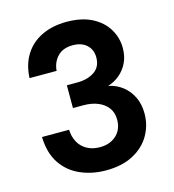

<svg xmlns="http://www.w3.org/2000/svg" viewBox="-108 -802 817 904"><g transform="rotate(-15 300.5 -350.0)"><path d="M299 12Q231 12 174 -13Q117 -38 83 -89Q49 -140 47 -218H179Q180 -185 194 -158.5Q208 -132 235 -116.5Q262 -101 299 -101Q334 -101 359 -115Q384 -129 397 -152Q410 -175 410 -205Q410 -240 392.5 -263.5Q375 -287 344.5 -299.5Q314 -312 275 -312H223V-423H275Q324 -423 357.5 -445.5Q391 -468 391 -514Q391 -552 366 -575Q341 -598 298 -598Q250 -598 223.5 -570Q197 -542 194 -501H62Q65 -567 95 -614.5Q125 -662 177.5 -687Q230 -712 298 -712Q371 -712 421 -686.5Q471 -661 497 -618Q523 -575 523 -525Q523 -484 507.5 -452.5Q492 -421 466.5 -400Q441 -379 410 -370Q449 -362 478.5 -339Q508 -316 525 -281Q542 -246 542 -200Q542 -143 514 -94.5Q486 -46 431.5 -17Q377 12 299 12Z"/></g></svg>

Font: DM Sans 18pt
Style: Bold
Weight: 700
Designer: Colophon Foundry, Jonny Pinhorn
Foundry: Colophon Foundry
Version: Version 4.004;gftools[0.9.30]